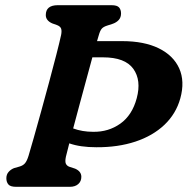

<svg xmlns="http://www.w3.org/2000/svg" viewBox="-20 -720 723 740"><path d="M234 -116Q230 -97 234 -88.8Q238 -80.5 248 -77L269.5 -70Q293.5 -59.5 293.5 -38.5Q293.5 -21 281.5 -10.5Q269.5 0 249.5 0H42Q20 0 12.2 -9.2Q4.5 -18.5 4.5 -33Q4.5 -47.5 13 -57.2Q21.5 -67 34 -72L55 -78Q69 -82 76.5 -91Q84 -100 90 -119.5Q97 -143 110 -188.5Q123 -234 138.5 -290.5Q154 -347 169.5 -404.2Q185 -461.5 197.2 -509.5Q209.5 -557.5 215.5 -585Q218.5 -600 215.8 -609Q213 -618 200.5 -623L181 -630Q156.5 -641 156.5 -662Q156.5 -700 203 -700H409.5Q431.5 -700 439 -691.2Q446.5 -682.5 446.5 -668Q446.5 -653 437.8 -643.2Q429 -633.5 415 -628.5L392 -621Q378 -616.5 371.8 -609Q365.5 -601.5 360.5 -583.5Q357.5 -574.5 354 -561.5H450.5Q535.5 -561.5 592 -533.8Q648.5 -506 670.8 -456.2Q693 -406.5 675 -341Q658.5 -281.5 613.8 -239Q569 -196.5 501.8 -174.2Q434.5 -152 351.5 -152.5Q289 -152.5 247 -167.5Q236 -124.5 234 -116ZM339 -212Q398 -211 443.8 -243.5Q489.5 -276 507 -341.5Q525.5 -410.5 493.8 -454.8Q462 -499 377 -499H336Q325 -458 311.8 -410Q298.5 -362 285.8 -314Q273 -266 262 -225Q297 -212 339 -212Z"/></svg>

Font: Fraunces 72pt SuperSoft SemiBold
Style: Italic
Weight: 600
Italic angle: -16°
Version: Version 1.000;[b76b70a41]